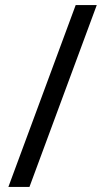

<svg xmlns="http://www.w3.org/2000/svg" viewBox="-20 -735 412 756"><path d="M361 -715 96 1H13L278 -715Z"/></svg>

Font: Noto Sans Hebrew SemiCondensed
Style: Regular
Weight: 400
Width: 4
Designer: Monotype Design Team
Foundry: Monotype Imaging Inc.
Version: Version 2.003